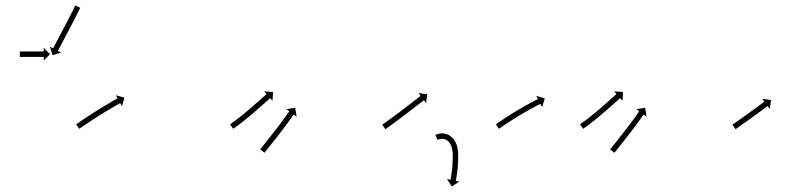

<svg xmlns="http://www.w3.org/2000/svg" viewBox="-20 -554 2965 705"><path d="M54 -365C53.7 -365 53.3 -365 53 -365V-345C53.3 -345 53.7 -345 54 -345C54.9 -345 55.8 -345 56.8 -345C58.2 -345 59.6 -345 61.1 -345C62.9 -345 64.8 -345 66.7 -345C68.9 -345 71.1 -345 73.3 -345C75.8 -345 78.2 -345 80.7 -345C83.3 -345 86 -345 88.6 -345C91.3 -345 94 -345 96.7 -345C99.5 -345 102.2 -345 104.9 -345C107.5 -345 110.2 -345 112.8 -345C115.3 -345 117.7 -345 120.2 -345C122.4 -345 124.6 -345 126.8 -345C128.7 -345 130.6 -345 132.4 -345C133.9 -345 135.3 -345 136.7 -345C137.7 -345 138.6 -345 139.5 -345C139.8 -345 140.2 -345 140.5 -345V-331.8L163.7 -355L140.5 -378.2V-365C140.2 -365 139.8 -365 139.5 -365C138.6 -365 137.7 -365 136.7 -365C135.3 -365 133.9 -365 132.4 -365C130.6 -365 128.7 -365 126.8 -365C124.6 -365 122.4 -365 120.2 -365C117.7 -365 115.3 -365 112.8 -365C110.2 -365 107.5 -365 104.9 -365C102.2 -365 99.5 -365 96.7 -365C94 -365 91.3 -365 88.6 -365C86 -365 83.3 -365 80.7 -365C78.2 -365 75.8 -365 73.3 -365C71.1 -365 68.9 -365 66.7 -365C64.8 -365 62.9 -365 61.1 -365C59.6 -365 58.2 -365 56.8 -365C55.8 -365 54.9 -365 54 -365ZM273.8 -523.5C274.1 -524.2 274.4 -524.8 274.7 -525.4L256.5 -533.9C256.2 -533.3 256 -532.7 255.7 -532L255.7 -532.1L255.7 -532.1C254.9 -530.4 254 -528.6 253.2 -526.9L253.2 -527L253.2 -527C251.9 -524.3 250.6 -521.7 249.3 -519.1L249.3 -519.1L249.3 -519.1C247.6 -515.7 245.9 -512.3 244.2 -508.9L244.2 -508.9L244.2 -508.9C242.2 -505 240.1 -501 238.1 -497L238.1 -497L238.1 -497C235.8 -492.6 233.5 -488.1 231.2 -483.7C228.8 -479 226.3 -474.2 223.8 -469.5C221.3 -464.6 218.7 -459.8 216.2 -454.9C213.6 -450 211 -445.1 208.5 -440.3C206 -435.5 203.5 -430.8 201 -426.1C198.7 -421.7 196.4 -417.3 194.1 -412.9C192 -408.9 189.9 -405 187.9 -401C186.1 -397.7 184.3 -394.3 182.6 -391C181.2 -388.4 179.9 -385.8 178.5 -383.3C177.7 -381.6 176.8 -379.9 175.9 -378.3C175.6 -377.7 175.3 -377.1 175 -376.5L163.3 -382.6L173.1 -351.4L204.4 -361.1L192.7 -367.3C193 -367.8 193.3 -368.4 193.6 -369C194.5 -370.7 195.4 -372.3 196.3 -374C197.6 -376.6 199 -379.1 200.3 -381.7C202.1 -385 203.8 -388.4 205.6 -391.7C207.6 -395.7 209.7 -399.6 211.8 -403.6C214.1 -408 216.4 -412.4 218.7 -416.8C221.2 -421.5 223.7 -426.2 226.2 -431C228.7 -435.8 231.3 -440.7 233.9 -445.6C236.4 -450.5 239 -455.4 241.5 -460.2C244 -465 246.5 -469.7 249 -474.5C251.3 -478.9 253.6 -483.4 255.9 -487.8L255.9 -487.8L255.9 -487.8C257.9 -491.8 260 -495.8 262 -499.9L262 -499.9L262.1 -499.9C263.8 -503.3 265.5 -506.7 267.2 -510.1L267.2 -510.1L267.2 -510.2C268.6 -512.8 269.9 -515.5 271.2 -518.2L271.2 -518.2L271.2 -518.2C272.1 -520 272.9 -521.7 273.7 -523.5L273.8 -523.5Z M261.3 -98.7C260.8 -98.3 260.2 -97.9 259.7 -97.5L271.1 -81.1C271.7 -81.5 272.2 -81.9 272.8 -82.2C274.3 -83.3 275.9 -84.4 277.4 -85.5L277.4 -85.5L277.4 -85.4C279.8 -87.1 282.2 -88.8 284.6 -90.4L284.6 -90.4L284.6 -90.4C287.7 -92.5 290.9 -94.7 294 -96.8L294 -96.8L294 -96.8C297.7 -99.3 301.4 -101.8 305.2 -104.3L305.2 -104.3L305.2 -104.3C309.3 -107 313.5 -109.8 317.7 -112.5L317.7 -112.5L317.7 -112.5C322.2 -115.4 326.7 -118.3 331.2 -121.2L331.1 -121.2L331.1 -121.2C335.8 -124.2 340.5 -127.1 345.1 -130.1L345.1 -130.1L345.1 -130.1C349.8 -133 354.5 -135.9 359.2 -138.8L359.2 -138.8L359.2 -138.8C363.7 -141.6 368.3 -144.4 372.9 -147.2L372.9 -147.2L372.9 -147.2C377.2 -149.7 381.5 -152.3 385.8 -154.9L385.8 -154.9L385.7 -154.8C389.6 -157.1 393.5 -159.4 397.4 -161.7L397.3 -161.6L397.3 -161.6C400.6 -163.5 403.9 -165.4 407.2 -167.3L407.2 -167.3L407.2 -167.3C409.7 -168.8 412.3 -170.2 414.8 -171.6L414.8 -171.6L414.8 -171.6C416.4 -172.6 418.1 -173.5 419.7 -174.4C420.3 -174.7 420.9 -175.1 421.5 -175.4L427.9 -163.9L436.8 -195.4L405.3 -204.3L411.7 -192.8C411.1 -192.5 410.5 -192.2 409.9 -191.9C408.3 -190.9 406.6 -190 405 -189.1L405 -189.1L405 -189.1C402.4 -187.6 399.8 -186.1 397.3 -184.7L397.3 -184.7L397.2 -184.7C393.9 -182.8 390.6 -180.9 387.3 -178.9L387.3 -178.9L387.3 -178.9C383.4 -176.7 379.5 -174.4 375.6 -172.1L375.6 -172.1L375.6 -172.1C371.2 -169.5 366.9 -166.9 362.6 -164.3L362.6 -164.3L362.5 -164.3C357.9 -161.5 353.3 -158.7 348.7 -155.9L348.7 -155.9L348.7 -155.9C344 -152.9 339.2 -150 334.5 -147L334.5 -147L334.5 -147C329.8 -144.1 325.1 -141.1 320.4 -138.1L320.4 -138.1L320.3 -138.1C315.8 -135.1 311.3 -132.2 306.8 -129.3L306.8 -129.3L306.7 -129.3C302.5 -126.5 298.3 -123.7 294.1 -120.9L294.1 -120.9L294.1 -120.9C290.3 -118.4 286.6 -115.9 282.8 -113.4L282.8 -113.4L282.8 -113.4C279.6 -111.2 276.5 -109.1 273.3 -106.9L273.3 -106.9L273.3 -106.9C270.9 -105.2 268.5 -103.6 266 -101.9L266 -101.9L266 -101.9C264.5 -100.8 262.9 -99.7 261.3 -98.7Z M826.3 -98.6C825.8 -98.3 825.3 -97.9 824.8 -97.5L836.2 -81.1C836.7 -81.5 837.2 -81.9 837.8 -82.2L837.8 -82.2L837.8 -82.2C839.3 -83.3 840.8 -84.4 842.3 -85.4L842.3 -85.4L842.3 -85.5C844.7 -87.1 847 -88.8 849.3 -90.5L849.4 -90.5L849.4 -90.5C852.4 -92.7 855.4 -95 858.4 -97.2C858.4 -97.2 858.4 -97.2 858.4 -97.2C858.4 -97.2 858.4 -97.2 858.4 -97.2C861.9 -99.9 865.4 -102.6 868.9 -105.3C868.9 -105.3 868.9 -105.3 869 -105.3C869 -105.3 869 -105.3 869 -105.3C872.9 -108.4 876.7 -111.5 880.6 -114.5L880.6 -114.6L880.6 -114.6C884.7 -117.9 888.8 -121.2 892.9 -124.6L892.9 -124.6L892.9 -124.6C897.1 -128.1 901.3 -131.7 905.5 -135.2L905.5 -135.2L905.5 -135.2C909.7 -138.8 913.9 -142.3 918 -145.9L918 -145.9L918 -145.9C922 -149.4 926 -152.9 930 -156.4L930 -156.4L930 -156.4C933.8 -159.7 937.5 -163 941.2 -166.3C944.5 -169.3 947.9 -172.2 951.2 -175.2C954 -177.7 956.9 -180.2 959.7 -182.7C961.8 -184.7 964 -186.6 966.2 -188.5C967.6 -189.8 969 -191 970.4 -192.3C970.9 -192.7 971.4 -193.2 971.9 -193.6L980.6 -183.7L982.6 -216.4L949.9 -218.5L958.7 -208.6C958.2 -208.1 957.7 -207.7 957.2 -207.3C955.7 -206 954.3 -204.8 952.9 -203.5C950.7 -201.6 948.6 -199.6 946.4 -197.7C943.6 -195.2 940.7 -192.7 937.9 -190.2C934.6 -187.2 931.3 -184.2 927.9 -181.3C924.2 -178 920.5 -174.7 916.8 -171.4L916.8 -171.5L916.8 -171.5C912.8 -168 908.9 -164.5 904.9 -161L904.9 -161L904.9 -161.1C900.8 -157.5 896.7 -154 892.5 -150.4L892.6 -150.4L892.6 -150.5C888.4 -147 884.3 -143.5 880.1 -140L880.2 -140L880.2 -140C876.1 -136.7 872.1 -133.4 868 -130.1L868.1 -130.1L868.1 -130.1C864.3 -127.1 860.5 -124.1 856.6 -121.1C856.6 -121.1 856.6 -121.1 856.7 -121.1C856.7 -121.1 856.7 -121.1 856.7 -121.1C853.2 -118.4 849.8 -115.8 846.3 -113.2C846.3 -113.2 846.3 -113.2 846.3 -113.2C846.4 -113.2 846.4 -113.2 846.4 -113.2C843.4 -111 840.5 -108.8 837.5 -106.6L837.6 -106.7L837.6 -106.7C835.3 -105 833 -103.4 830.7 -101.7L830.7 -101.7L830.8 -101.8C829.3 -100.7 827.8 -99.7 826.3 -98.6L826.3 -98.6ZM936.8 -7.2C936.4 -6.7 935.9 -6.2 935.5 -5.7L951.1 6.9C951.5 6.3 951.9 5.8 952.4 5.3C953.5 3.9 954.7 2.4 955.9 0.9C957.7 -1.3 959.5 -3.6 961.3 -5.9C963.7 -8.8 966 -11.8 968.4 -14.7C971.1 -18.2 973.9 -21.7 976.7 -25.2C979.8 -29.1 982.9 -33 985.9 -36.9L985.9 -36.9L985.9 -36.9C989.2 -41.1 992.5 -45.3 995.8 -49.5L995.8 -49.5L995.8 -49.5C999.2 -53.8 1002.5 -58.2 1005.9 -62.5L1005.9 -62.5L1005.9 -62.5C1009.3 -66.8 1012.6 -71.2 1016 -75.5L1016 -75.6L1016 -75.6C1019.2 -79.8 1022.4 -84 1025.6 -88.2L1025.6 -88.3L1025.6 -88.3C1028.6 -92.2 1031.6 -96.2 1034.5 -100.2L1034.5 -100.2L1034.5 -100.2C1037.2 -103.8 1039.8 -107.4 1042.4 -110.9C1042.4 -110.9 1042.4 -111 1042.4 -111C1042.4 -111 1042.4 -111 1042.4 -111C1044.6 -114 1046.7 -117.1 1048.8 -120.2L1048.8 -120.2L1048.8 -120.2C1050.5 -122.6 1052.2 -125 1053.9 -127.4L1053.8 -127.4L1053.8 -127.4C1054.9 -128.9 1056 -130.5 1057.2 -132L1057.2 -132L1057.2 -132C1057.5 -132.5 1057.9 -133.1 1058.3 -133.6L1069 -125.9L1063.9 -158.2L1031.6 -153.2L1042.2 -145.4C1041.8 -144.9 1041.4 -144.3 1041 -143.8L1041 -143.8L1041 -143.7C1039.8 -142.2 1038.7 -140.6 1037.6 -139L1037.6 -139L1037.5 -139C1035.8 -136.5 1034.1 -134 1032.3 -131.5L1032.3 -131.5L1032.3 -131.5C1030.3 -128.5 1028.2 -125.5 1026.1 -122.6C1026.1 -122.6 1026.1 -122.6 1026.1 -122.6C1026.1 -122.6 1026.1 -122.6 1026.1 -122.6C1023.6 -119.1 1021 -115.6 1018.4 -112.1L1018.4 -112.1L1018.5 -112.1C1015.5 -108.1 1012.6 -104.2 1009.6 -100.3L1009.7 -100.3L1009.7 -100.3C1006.5 -96.1 1003.3 -91.9 1000.1 -87.7L1000.1 -87.7L1000.1 -87.7C996.8 -83.4 993.4 -79.1 990.1 -74.7L990.1 -74.7L990.1 -74.8C986.8 -70.4 983.4 -66.1 980 -61.8L980 -61.8L980 -61.8C976.8 -57.6 973.5 -53.5 970.2 -49.3L970.2 -49.3L970.2 -49.3C967.2 -45.4 964.1 -41.5 961 -37.6C958.2 -34.1 955.5 -30.6 952.7 -27.2C950.4 -24.2 948 -21.3 945.7 -18.4C943.9 -16.1 942.1 -13.8 940.3 -11.6C939.1 -10.1 937.9 -8.7 936.8 -7.2Z M1385.3 -97.3C1384.7 -96.9 1384.2 -96.5 1383.7 -96.1L1395.1 -79.8C1395.7 -80.1 1396.2 -80.5 1396.8 -80.9C1398.3 -82 1399.8 -83 1401.3 -84.1L1401.3 -84.1L1401.3 -84.1C1403.7 -85.8 1406.1 -87.5 1408.4 -89.2L1408.4 -89.2L1408.4 -89.2C1411.5 -91.4 1414.5 -93.6 1417.6 -95.8L1417.6 -95.8L1417.6 -95.8C1421.2 -98.4 1424.8 -101 1428.4 -103.6L1428.4 -103.6L1428.4 -103.6C1432.4 -106.6 1436.4 -109.5 1440.4 -112.5L1440.4 -112.5L1440.4 -112.5C1444.7 -115.7 1448.9 -118.9 1453.2 -122.1L1453.2 -122.1L1453.2 -122.1C1457.6 -125.4 1461.9 -128.7 1466.3 -132L1466.3 -132L1466.3 -132C1470.7 -135.4 1475 -138.7 1479.4 -142L1479.4 -142L1479.4 -142C1483.6 -145.3 1487.8 -148.5 1492.1 -151.8C1496 -154.8 1500 -157.9 1503.9 -160.9C1507.4 -163.6 1511 -166.4 1514.5 -169.1C1517.5 -171.4 1520.5 -173.7 1523.5 -176C1525.8 -177.8 1528.1 -179.6 1530.4 -181.3C1531.9 -182.5 1533.4 -183.6 1534.9 -184.7C1535.4 -185.1 1535.9 -185.6 1536.5 -186L1544.5 -175.5L1548.8 -208L1516.4 -212.3L1524.3 -201.9C1523.8 -201.5 1523.3 -201.1 1522.8 -200.6C1521.3 -199.5 1519.8 -198.4 1518.3 -197.2C1515.9 -195.4 1513.6 -193.7 1511.3 -191.9C1508.3 -189.6 1505.3 -187.2 1502.3 -184.9C1498.7 -182.2 1495.2 -179.5 1491.7 -176.7C1487.7 -173.7 1483.8 -170.7 1479.9 -167.6C1475.6 -164.4 1471.4 -161.1 1467.2 -157.9L1467.2 -157.9L1467.2 -157.9C1462.9 -154.6 1458.5 -151.2 1454.2 -147.9L1454.2 -147.9L1454.2 -147.9C1449.8 -144.6 1445.5 -141.3 1441.1 -138L1441.1 -138L1441.1 -138C1436.9 -134.9 1432.7 -131.7 1428.4 -128.5L1428.5 -128.5L1428.5 -128.6C1424.5 -125.6 1420.5 -122.7 1416.6 -119.7L1416.6 -119.8L1416.6 -119.8C1413 -117.2 1409.4 -114.5 1405.9 -112L1405.9 -112L1405.9 -112C1402.9 -109.8 1399.8 -107.6 1396.8 -105.4L1396.8 -105.4L1396.8 -105.4C1394.5 -103.8 1392.1 -102.1 1389.8 -100.4L1389.8 -100.5L1389.8 -100.5C1388.3 -99.4 1386.8 -98.3 1385.3 -97.3ZM1581.3 -59.9C1580.4 -59.5 1579.5 -59.2 1578.7 -58.8L1586.8 -40.5C1587.6 -40.8 1588.3 -41.2 1589.1 -41.5C1589.1 -41.5 1589 -41.5 1588.9 -41.4C1588.9 -41.4 1588.8 -41.4 1588.8 -41.4C1590.9 -42.2 1593.1 -42.9 1595.3 -43.5C1595.3 -43.5 1595.2 -43.4 1595 -43.4C1594.8 -43.3 1594.6 -43.3 1594.6 -43.3C1598.3 -44 1602 -44.3 1605.6 -44.4C1605.6 -44.4 1605.3 -44.4 1605 -44.4C1604.7 -44.4 1604.4 -44.4 1604.4 -44.4C1609.3 -43.9 1614.1 -42.5 1618.7 -40.7C1618.7 -40.7 1618.3 -40.8 1618 -41C1617.6 -41.2 1617.3 -41.4 1617.3 -41.4C1622.1 -38.4 1626.5 -34.7 1630.2 -30.5C1630.2 -30.5 1630 -30.8 1629.8 -31C1629.6 -31.3 1629.4 -31.5 1629.4 -31.5C1632.7 -26.7 1635.5 -21.5 1637.7 -16.1C1637.7 -16.1 1637.7 -16.3 1637.6 -16.5C1637.5 -16.7 1637.4 -16.9 1637.4 -16.9C1639.2 -11.3 1640.6 -5.5 1641.6 0.3C1641.6 0.3 1641.6 0.2 1641.5 0C1641.5 -0.1 1641.5 -0.3 1641.5 -0.3C1642.1 5.6 1642.5 11.5 1642.6 17.3C1642.6 17.3 1642.6 17.3 1642.6 17.2C1642.6 17.2 1642.6 17.1 1642.6 17.1C1642.6 22.7 1642.5 28.3 1642.3 33.9C1642.3 33.9 1642.3 33.9 1642.3 33.8C1642.3 33.8 1642.3 33.8 1642.3 33.8C1642.1 39.2 1641.8 44.6 1641.5 50C1641.5 50 1641.5 50 1641.5 50C1641.5 49.9 1641.5 49.9 1641.5 49.9C1641.1 55 1640.7 60 1640.2 65.1C1640.2 65.1 1640.2 65 1640.2 65C1640.2 65 1640.2 65 1640.2 65C1639.7 69.5 1639.2 74 1638.6 78.5C1638.6 78.5 1638.6 78.5 1638.6 78.5C1638.6 78.5 1638.6 78.4 1638.6 78.4C1638.1 82.2 1637.5 86 1636.9 89.8C1636.9 89.8 1636.9 89.8 1636.9 89.8C1636.9 89.8 1637 89.8 1637 89.8C1636.5 92.7 1636 95.6 1635.5 98.5C1635.5 98.5 1635.5 98.5 1635.5 98.5C1635.5 98.5 1635.5 98.5 1635.5 98.5C1635.1 100.4 1634.8 102.2 1634.4 104.1L1634.4 104.1L1634.4 104.1C1634.3 104.8 1634.1 105.4 1634 106.1L1621.1 103.5L1639.3 130.8L1666.5 112.6L1653.6 110C1653.8 109.3 1653.9 108.6 1654 108L1654 107.9L1654 107.9C1654.4 106 1654.8 104.1 1655.1 102.1C1655.1 102.1 1655.1 102.1 1655.1 102.1C1655.1 102.1 1655.1 102.1 1655.1 102.1C1655.7 99 1656.2 96 1656.7 93C1656.7 93 1656.7 93 1656.7 93C1656.7 92.9 1656.7 92.9 1656.7 92.9C1657.3 89 1657.9 85.1 1658.4 81.2C1658.4 81.2 1658.4 81.1 1658.4 81.1C1658.4 81.1 1658.4 81.1 1658.4 81.1C1659 76.4 1659.6 71.8 1660.1 67.1C1660.1 67.1 1660.1 67.1 1660.1 67.1C1660.1 67 1660.1 67 1660.1 67C1660.6 61.8 1661 56.6 1661.4 51.4C1661.4 51.4 1661.4 51.4 1661.4 51.3C1661.4 51.3 1661.4 51.3 1661.4 51.3C1661.8 45.7 1662.1 40.2 1662.3 34.6C1662.3 34.6 1662.3 34.6 1662.3 34.5C1662.3 34.5 1662.3 34.5 1662.3 34.5C1662.5 28.7 1662.6 23 1662.6 17.2C1662.6 17.2 1662.6 17.2 1662.6 17.1C1662.6 17.1 1662.6 17 1662.6 17C1662.5 10.5 1662.1 4 1661.4 -2.5C1661.4 -2.5 1661.4 -2.6 1661.3 -2.8C1661.3 -2.9 1661.3 -3 1661.3 -3C1660.2 -9.8 1658.6 -16.4 1656.5 -23C1656.5 -23 1656.4 -23.2 1656.4 -23.4C1656.3 -23.5 1656.2 -23.8 1656.2 -23.8C1653.4 -30.5 1650 -36.9 1645.9 -42.9C1645.9 -42.9 1645.7 -43.1 1645.5 -43.4C1645.3 -43.6 1645.1 -43.9 1645.1 -43.9C1640 -49.5 1634.2 -54.5 1627.7 -58.4C1627.7 -58.5 1627.3 -58.6 1627 -58.8C1626.7 -59 1626.3 -59.1 1626.3 -59.1C1620 -61.8 1613.4 -63.6 1606.6 -64.3C1606.6 -64.3 1606.3 -64.3 1606 -64.3C1605.7 -64.4 1605.4 -64.4 1605.4 -64.4C1600.4 -64.3 1595.5 -63.9 1590.7 -62.9C1590.7 -62.9 1590.5 -62.9 1590.3 -62.8C1590.1 -62.8 1590 -62.7 1590 -62.7C1587.1 -62 1584.3 -61.1 1581.6 -60C1581.6 -60 1581.5 -60 1581.4 -60C1581.4 -59.9 1581.3 -59.9 1581.3 -59.9Z M1802.3 -98.7C1801.8 -98.3 1801.2 -97.9 1800.7 -97.5L1812.1 -81.1C1812.7 -81.5 1813.2 -81.9 1813.8 -82.2C1815.3 -83.3 1816.9 -84.4 1818.4 -85.5L1818.4 -85.5L1818.4 -85.4C1820.8 -87.1 1823.2 -88.8 1825.6 -90.4L1825.6 -90.4L1825.6 -90.4C1828.8 -92.5 1831.9 -94.7 1835.1 -96.8L1835 -96.8L1835 -96.8C1838.8 -99.3 1842.5 -101.7 1846.3 -104.2L1846.3 -104.2L1846.2 -104.2C1850.4 -106.9 1854.6 -109.7 1858.9 -112.4L1858.9 -112.4L1858.8 -112.3C1863.4 -115.2 1867.9 -118.1 1872.4 -120.9L1872.4 -120.9L1872.4 -120.9C1877.1 -123.8 1881.8 -126.7 1886.6 -129.6L1886.6 -129.6L1886.5 -129.6C1891.3 -132.4 1896 -135.3 1900.8 -138.1L1900.8 -138L1900.8 -138C1905.4 -140.7 1910.1 -143.4 1914.7 -146.1L1914.7 -146.1L1914.7 -146.1C1919.1 -148.5 1923.5 -151 1927.8 -153.4L1927.8 -153.4L1927.8 -153.4C1931.8 -155.5 1935.7 -157.7 1939.7 -159.8L1939.7 -159.8L1939.6 -159.8C1943 -161.6 1946.3 -163.4 1949.7 -165.1L1949.7 -165.1L1949.7 -165.1C1952.3 -166.5 1954.9 -167.8 1957.5 -169.2L1957.5 -169.2L1957.5 -169.2C1959.1 -170 1960.8 -170.9 1962.5 -171.7C1963.1 -172 1963.7 -172.3 1964.3 -172.6L1970.3 -160.9L1980.4 -192.1L1949.2 -202.2L1955.2 -190.5C1954.6 -190.2 1954 -189.8 1953.4 -189.5C1951.7 -188.7 1950 -187.8 1948.3 -186.9L1948.3 -186.9L1948.3 -186.9C1945.7 -185.6 1943.1 -184.2 1940.4 -182.8L1940.4 -182.8L1940.4 -182.8C1937 -181 1933.6 -179.2 1930.2 -177.4L1930.2 -177.4L1930.2 -177.4C1926.2 -175.3 1922.2 -173.1 1918.2 -170.9L1918.2 -170.9L1918.2 -170.9C1913.7 -168.4 1909.3 -166 1904.9 -163.5L1904.9 -163.5L1904.8 -163.5C1900.1 -160.8 1895.4 -158.1 1890.7 -155.3L1890.7 -155.3L1890.7 -155.3C1885.9 -152.5 1881 -149.6 1876.2 -146.7L1876.2 -146.7L1876.2 -146.7C1871.4 -143.8 1866.6 -140.9 1861.9 -137.9L1861.9 -137.9L1861.8 -137.9C1857.2 -135 1852.7 -132.1 1848.1 -129.2L1848.1 -129.2L1848.1 -129.2C1843.8 -126.5 1839.5 -123.7 1835.3 -120.9L1835.3 -120.9L1835.3 -120.9C1831.5 -118.4 1827.7 -115.9 1823.9 -113.4L1823.9 -113.4L1823.9 -113.4C1820.7 -111.2 1817.5 -109.1 1814.4 -106.9L1814.4 -106.9L1814.4 -106.9C1811.9 -105.3 1809.5 -103.6 1807.1 -101.9L1807 -101.9L1807 -101.9C1805.5 -100.8 1803.9 -99.7 1802.3 -98.7Z M2111.3 -98.6C2110.8 -98.3 2110.3 -97.9 2109.8 -97.5L2121.2 -81.1C2121.7 -81.5 2122.2 -81.9 2122.8 -82.2L2122.8 -82.2L2122.8 -82.2C2124.3 -83.3 2125.8 -84.4 2127.3 -85.4L2127.3 -85.4L2127.3 -85.5C2129.7 -87.1 2132 -88.8 2134.3 -90.5L2134.4 -90.5L2134.4 -90.5C2137.4 -92.7 2140.4 -95 2143.4 -97.2C2143.4 -97.2 2143.4 -97.2 2143.4 -97.2C2143.4 -97.2 2143.4 -97.2 2143.4 -97.2C2146.9 -99.9 2150.4 -102.6 2153.9 -105.3C2153.9 -105.3 2153.9 -105.3 2154 -105.3C2154 -105.3 2154 -105.3 2154 -105.3C2157.9 -108.4 2161.7 -111.5 2165.6 -114.5L2165.6 -114.6L2165.6 -114.6C2169.7 -117.9 2173.8 -121.2 2177.9 -124.6L2177.9 -124.6L2177.9 -124.6C2182.1 -128.1 2186.3 -131.7 2190.5 -135.2L2190.5 -135.2L2190.5 -135.2C2194.7 -138.8 2198.9 -142.3 2203 -145.9L2203 -145.9L2203 -145.9C2207 -149.4 2211 -152.9 2215 -156.4L2215 -156.4L2215 -156.4C2218.8 -159.7 2222.5 -163 2226.2 -166.3C2229.5 -169.3 2232.9 -172.2 2236.2 -175.2C2239 -177.7 2241.9 -180.2 2244.7 -182.7C2246.8 -184.7 2249 -186.6 2251.2 -188.5C2252.6 -189.8 2254 -191 2255.4 -192.3C2255.9 -192.7 2256.4 -193.2 2256.9 -193.6L2265.6 -183.7L2267.6 -216.4L2234.9 -218.5L2243.7 -208.6C2243.2 -208.1 2242.7 -207.7 2242.2 -207.3C2240.7 -206 2239.3 -204.8 2237.9 -203.5C2235.7 -201.6 2233.6 -199.6 2231.4 -197.7C2228.6 -195.2 2225.7 -192.7 2222.9 -190.2C2219.6 -187.2 2216.3 -184.2 2212.9 -181.3C2209.2 -178 2205.5 -174.7 2201.8 -171.4L2201.8 -171.5L2201.8 -171.5C2197.8 -168 2193.9 -164.5 2189.9 -161L2189.9 -161L2189.9 -161.1C2185.8 -157.5 2181.7 -154 2177.5 -150.4L2177.6 -150.4L2177.6 -150.5C2173.4 -147 2169.3 -143.5 2165.1 -140L2165.2 -140L2165.2 -140C2161.1 -136.7 2157.1 -133.4 2153 -130.1L2153.1 -130.1L2153.1 -130.1C2149.3 -127.1 2145.5 -124.1 2141.6 -121.1C2141.6 -121.1 2141.6 -121.1 2141.7 -121.1C2141.7 -121.1 2141.7 -121.1 2141.7 -121.1C2138.2 -118.4 2134.8 -115.8 2131.3 -113.2C2131.3 -113.2 2131.3 -113.2 2131.3 -113.2C2131.4 -113.2 2131.4 -113.2 2131.4 -113.2C2128.4 -111 2125.5 -108.8 2122.5 -106.6L2122.6 -106.7L2122.6 -106.7C2120.3 -105 2118 -103.4 2115.7 -101.7L2115.7 -101.7L2115.8 -101.8C2114.3 -100.7 2112.8 -99.7 2111.3 -98.6L2111.3 -98.6ZM2221.8 -7.2C2221.4 -6.7 2220.9 -6.2 2220.5 -5.7L2236.1 6.9C2236.5 6.3 2236.9 5.8 2237.4 5.3C2238.5 3.9 2239.7 2.4 2240.9 0.9C2242.7 -1.3 2244.5 -3.6 2246.3 -5.9C2248.7 -8.8 2251 -11.8 2253.4 -14.7C2256.1 -18.2 2258.9 -21.7 2261.7 -25.2C2264.8 -29.1 2267.9 -33 2270.9 -36.9L2270.9 -36.9L2270.9 -36.9C2274.2 -41.1 2277.5 -45.3 2280.8 -49.5L2280.8 -49.5L2280.8 -49.5C2284.2 -53.8 2287.5 -58.2 2290.9 -62.5L2290.9 -62.5L2290.9 -62.5C2294.3 -66.8 2297.6 -71.2 2301 -75.5L2301 -75.6L2301 -75.6C2304.2 -79.8 2307.4 -84 2310.6 -88.2L2310.6 -88.3L2310.6 -88.3C2313.6 -92.2 2316.6 -96.2 2319.5 -100.2L2319.5 -100.2L2319.5 -100.2C2322.2 -103.8 2324.8 -107.4 2327.4 -110.9C2327.4 -110.9 2327.4 -111 2327.4 -111C2327.4 -111 2327.4 -111 2327.4 -111C2329.6 -114 2331.7 -117.1 2333.8 -120.2L2333.8 -120.2L2333.8 -120.2C2335.5 -122.6 2337.2 -125 2338.9 -127.4L2338.8 -127.4L2338.8 -127.4C2339.9 -128.9 2341 -130.5 2342.2 -132L2342.2 -132L2342.2 -132C2342.5 -132.5 2342.9 -133.1 2343.3 -133.6L2354 -125.9L2348.9 -158.2L2316.6 -153.2L2327.2 -145.4C2326.8 -144.9 2326.4 -144.3 2326 -143.8L2326 -143.8L2326 -143.7C2324.8 -142.2 2323.7 -140.6 2322.6 -139L2322.6 -139L2322.5 -139C2320.8 -136.5 2319.1 -134 2317.3 -131.5L2317.3 -131.5L2317.3 -131.5C2315.3 -128.5 2313.2 -125.5 2311.1 -122.6C2311.1 -122.6 2311.1 -122.6 2311.1 -122.6C2311.1 -122.6 2311.1 -122.6 2311.1 -122.6C2308.6 -119.1 2306 -115.6 2303.4 -112.1L2303.4 -112.1L2303.5 -112.1C2300.5 -108.1 2297.6 -104.2 2294.6 -100.3L2294.7 -100.3L2294.7 -100.3C2291.5 -96.1 2288.3 -91.9 2285.1 -87.7L2285.1 -87.7L2285.1 -87.7C2281.8 -83.4 2278.4 -79.1 2275.1 -74.7L2275.1 -74.7L2275.1 -74.8C2271.8 -70.4 2268.4 -66.1 2265 -61.8L2265 -61.8L2265 -61.8C2261.8 -57.6 2258.5 -53.5 2255.2 -49.3L2255.2 -49.3L2255.2 -49.3C2252.2 -45.4 2249.1 -41.5 2246 -37.6C2243.2 -34.1 2240.5 -30.6 2237.7 -27.2C2235.4 -24.2 2233 -21.3 2230.7 -18.4C2228.9 -16.1 2227.1 -13.8 2225.3 -11.6C2224.1 -10.1 2222.9 -8.7 2221.8 -7.2Z M2670.8 -97C2670.4 -96.7 2670 -96.4 2669.5 -96L2681.1 -79.7C2681.5 -80.1 2682 -80.4 2682.4 -80.7C2683.7 -81.6 2684.9 -82.5 2686.2 -83.4C2688.1 -84.7 2690.1 -86.1 2692 -87.5C2694.5 -89.3 2697.1 -91.1 2699.6 -92.9C2702.6 -95 2705.6 -97.1 2708.5 -99.2C2711.9 -101.6 2715.2 -104 2718.5 -106.3C2722.1 -108.9 2725.6 -111.4 2729.2 -113.9C2732.8 -116.6 2736.5 -119.2 2740.2 -121.8C2743.8 -124.4 2747.5 -127.1 2751.1 -129.7L2751.1 -129.7L2751.1 -129.7C2754.7 -132.3 2758.2 -134.8 2761.7 -137.4L2761.7 -137.4L2761.7 -137.4C2765 -139.8 2768.3 -142.2 2771.6 -144.6L2771.6 -144.6L2771.6 -144.6C2774.6 -146.8 2777.5 -149 2780.4 -151.1L2780.4 -151.1L2780.4 -151.1C2782.9 -153 2785.4 -154.8 2787.9 -156.7C2789.8 -158.1 2791.7 -159.5 2793.6 -160.9C2794.8 -161.8 2796.1 -162.8 2797.3 -163.7C2797.7 -164 2798.2 -164.3 2798.6 -164.6L2806.5 -154.1L2811.1 -186.6L2778.7 -191.2L2786.6 -180.6C2786.2 -180.3 2785.7 -180 2785.3 -179.7C2784.1 -178.8 2782.9 -177.8 2781.6 -176.9C2779.7 -175.5 2777.9 -174.1 2776 -172.7C2773.5 -170.9 2771 -169 2768.6 -167.2L2768.6 -167.2L2768.6 -167.2C2765.6 -165.1 2762.7 -162.9 2759.8 -160.8L2759.8 -160.8L2759.8 -160.8C2756.5 -158.4 2753.2 -156 2750 -153.6L2750 -153.6L2750 -153.6C2746.4 -151 2742.9 -148.5 2739.4 -145.9L2739.4 -145.9L2739.4 -145.9C2735.8 -143.3 2732.1 -140.7 2728.5 -138.1C2724.8 -135.4 2721.2 -132.8 2717.6 -130.2C2714 -127.7 2710.5 -125.1 2706.9 -122.6C2703.6 -120.2 2700.3 -117.9 2697 -115.5C2694 -113.4 2691 -111.3 2688 -109.2C2685.5 -107.4 2683 -105.6 2680.5 -103.8C2678.5 -102.4 2676.6 -101 2674.6 -99.7C2673.4 -98.8 2672.1 -97.9 2670.8 -97Z"/></svg>

Font: FRB American Cursive Just Arrows Semibold
Style: Italic
Weight: 600
Italic angle: -25°
Version: Version 2.0;Modular Font Editor K font №1